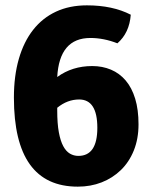

<svg xmlns="http://www.w3.org/2000/svg" viewBox="-20 -683 570 718"><path d="M271 15Q32 15 32 -318Q32 -399 50.5 -463Q69 -527 104 -571.5Q139 -616 189.5 -639.5Q240 -663 305 -663Q401 -663 469 -628Q464 -560 419 -521Q368 -541 318 -541Q202 -541 194 -395Q250 -436 325 -436Q363 -436 395 -422.5Q427 -409 450 -382Q473 -355 485.5 -314Q498 -273 498 -218Q498 -164 480.5 -120.5Q463 -77 432 -47Q401 -17 360 -1Q319 15 271 15ZM276 -311Q232 -311 194 -280V-270Q194 -221 200 -188.5Q206 -156 216.5 -136.5Q227 -117 241.5 -108.5Q256 -100 273 -100Q344 -100 344 -205Q344 -311 276 -311Z"/></svg>

Font: Signika
Style: Bold
Weight: 700
Designer: Anna Giedrys
Foundry: Anna Giedrys
Version: Version 1.001